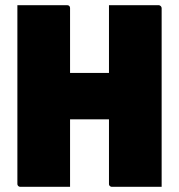

<svg xmlns="http://www.w3.org/2000/svg" viewBox="-20 -720 690 740"><path d="M47 -700Q95 -700 143 -700Q191 -700 239 -700Q244 -700 247 -697Q250 -694 250 -689Q250 -603 250 -517Q250 -431 250 -344.5Q250 -258 250 -172Q250 -86 250 0Q202 0 154 0Q106 0 58 0Q55 0 52.5 -1.5Q50 -3 48.5 -5.5Q47 -8 47 -11Q47 -108 47 -206Q47 -304 47 -402Q47 -500 47 -598Q47 -624 47 -649Q47 -674 47 -700ZM135 -439H363Q381 -439 398.5 -439Q416 -439 434 -439L479 -448L504 -260H146Q144 -260 142 -261Q140 -262 138.5 -263.5Q137 -265 136 -267Q135 -269 135 -271ZM603 0Q556 0 507.5 0Q459 0 411 0Q408 0 405.5 -1.5Q403 -3 401.5 -5Q400 -7 400 -11Q400 -97 400 -183Q400 -269 400 -355.5Q400 -442 400 -528Q400 -614 400 -700Q448 -700 496.5 -700Q545 -700 592 -700Q594 -700 596 -699Q598 -698 599.5 -696.5Q601 -695 602 -693Q603 -691 603 -689Q603 -616 603 -542.5Q603 -469 603 -396Q603 -323 603 -250Q603 -177 603 -103Q603 -77 603 -51Q603 -25 603 0Z"/></svg>

Font: Recursive Black
Style: Regular
Weight: 900
Version: Version 1.085